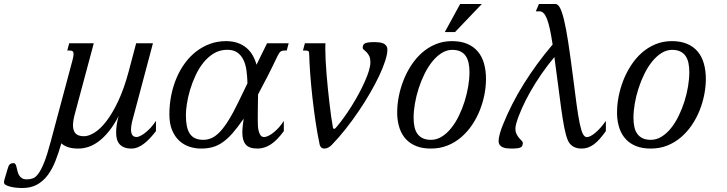

<svg xmlns="http://www.w3.org/2000/svg" viewBox="-279 -736 3655 965"><path d="M192.4 -518.6 97.7 -165.5Q87.9 -130.4 87.9 -106.4Q87.9 -78.6 101.1 -64.9Q114.3 -51.3 143.6 -51.3Q166.5 -51.3 195.8 -69.3Q225.1 -87.4 255.6 -126.7Q286.1 -166 315.4 -228.3Q344.7 -290.5 368.2 -378.4L405.3 -518.6H489.7L393.6 -157.2Q391.6 -150.4 389.2 -141.4Q386.7 -132.3 384.5 -122.8Q382.3 -113.3 380.9 -103.3Q379.4 -93.3 379.4 -84.5Q379.4 -68.8 385.5 -58.1Q391.6 -47.4 408.2 -47.4Q414.6 -47.4 425.5 -52.5Q436.5 -57.6 450 -67.9Q463.4 -78.1 477.5 -93.3Q491.7 -108.4 504.9 -128.4V-77.1Q490.2 -58.1 475.3 -42Q460.4 -25.9 445.1 -14.2Q429.7 -2.4 413.8 4.2Q397.9 10.7 381.3 10.7Q359.4 10.7 344.5 4.4Q329.6 -2 320.8 -12.7Q312 -23.4 308.3 -38.1Q304.7 -52.7 304.7 -68.8Q304.7 -89.8 308.1 -111.6Q311.5 -133.3 317.4 -152.8Q293.9 -107.9 269 -76.9Q244.1 -45.9 218.3 -26.4Q192.4 -6.8 166.3 2Q140.1 10.7 114.3 10.7Q85 10.7 64 3.9Q43 -2.9 29.3 -15.6Q15.6 32.2 -0.5 73.2Q-16.6 114.3 -39.1 144.3Q-61.5 174.3 -92.5 191.7Q-123.5 209 -167 209Q-181.6 209 -198 207.3Q-214.4 205.6 -227.8 202.1Q-241.2 198.7 -250 193.6Q-258.8 188.5 -258.8 181.6Q-258.8 179.2 -258.5 175.3Q-258.3 171.4 -257.3 168.9L-242.2 117.7Q-239.7 109.4 -237.5 103Q-235.4 96.7 -232.2 92.5Q-229 88.4 -223.9 86.2Q-218.8 84 -210.9 84Q-204.1 84 -200.9 90.1Q-197.8 96.2 -195.6 105.2Q-193.4 114.3 -190.9 124.8Q-188.5 135.3 -183.3 144.3Q-178.2 153.3 -168.9 159.4Q-159.7 165.5 -143.6 165.5Q-127.9 165.5 -113.8 160.4Q-99.6 155.3 -85.7 136.2Q-71.8 117.2 -56.9 80.1Q-42 43 -24.9 -21.5L85.4 -433.6Q90.8 -454.1 90.8 -464.4Q90.8 -474.6 86.2 -478.3Q81.5 -481.9 72.8 -481.9H59.1L68.8 -518.6Z M1048.3 -47.4Q1058.6 -47.4 1071.5 -54Q1084.5 -60.5 1097.9 -71.5Q1111.3 -82.5 1124.3 -97.2Q1137.2 -111.8 1147.5 -128.4V-77.1Q1114.7 -31.7 1082.5 -10.5Q1050.3 10.7 1015.1 10.7Q973.1 10.7 956.1 -9.5Q939 -29.8 939 -68.8Q939 -84.5 940.9 -102.5Q942.9 -120.6 945.8 -140.1L942.9 -135.7Q914.1 -94.2 889.4 -66.2Q864.7 -38.1 840.3 -21Q815.9 -3.9 789.6 3.4Q763.2 10.7 731 10.7Q701.2 10.7 672.6 1.2Q644 -8.3 621.8 -28.8Q599.6 -49.3 585.9 -82Q572.3 -114.7 572.3 -161.1Q572.3 -210 581.5 -256.3Q590.8 -302.7 608.2 -343.8Q625.5 -384.8 650.6 -418.9Q675.8 -453.1 707.5 -477.5Q739.3 -502 776.9 -515.6Q814.5 -529.3 856.9 -529.3Q889.6 -529.3 915.3 -520.3Q940.9 -511.2 959.7 -495.4Q978.5 -479.5 991 -457.8Q1003.4 -436 1010.3 -410.6Q1024.4 -439.9 1038.1 -467.5Q1051.8 -495.1 1063.5 -518.6H1171.9L1162.1 -481.9H1148.4Q1138.2 -481.9 1131.3 -476.8Q1124.5 -471.7 1116.7 -456.1Q1090.3 -400.4 1065.4 -351.8Q1040.5 -303.2 1018.1 -261.7Q1017.6 -238.8 1017.3 -218Q1017.1 -197.3 1016.8 -180.2Q1016.6 -163.1 1016.6 -150.4Q1016.6 -137.7 1016.6 -130.9Q1016.6 -117.7 1017.3 -103Q1018.1 -88.4 1021.5 -75.9Q1024.9 -63.5 1031 -55.4Q1037.1 -47.4 1048.3 -47.4ZM863.3 -485.8Q826.2 -485.8 796.4 -468Q766.6 -450.2 743.7 -421.6Q720.7 -393.1 703.9 -356.9Q687 -320.8 676.3 -284.4Q665.5 -248 660.4 -214.8Q655.3 -181.6 655.3 -158.2Q655.3 -127.9 659.7 -104.5Q664.1 -81.1 674.3 -65.2Q684.6 -49.3 701.4 -41.3Q718.3 -33.2 742.7 -33.2Q764.6 -33.2 784.9 -42.2Q805.2 -51.3 826.2 -73.2Q847.2 -95.2 870.1 -132.1Q893.1 -168.9 919.9 -224.6L964.8 -317.4Q963.9 -351.1 959.7 -381.8Q955.6 -412.6 944.3 -435.5Q933.1 -458.5 913.6 -472.2Q894 -485.8 863.3 -485.8Z M1274.9 -467.3Q1274.9 -475.6 1270.8 -478.8Q1266.6 -481.9 1259.3 -481.9H1243.7L1253.4 -518.6H1356.9Q1356.4 -512.2 1356.2 -505.4Q1356 -498.5 1356 -490.2Q1356 -464.8 1357.7 -432.1Q1359.4 -399.4 1362.3 -363Q1365.2 -326.7 1369.1 -288.8Q1373 -251 1377.2 -215.3Q1381.3 -179.7 1385.7 -148.4Q1390.1 -117.2 1394.5 -94.2Q1395.5 -88.4 1400.4 -88.4Q1404.3 -88.4 1408.7 -93.3Q1427.7 -115.2 1448.2 -143.6Q1468.8 -171.9 1488 -202.6Q1507.3 -233.4 1524.4 -265.1Q1541.5 -296.9 1554.4 -325.9Q1567.4 -355 1575 -379.9Q1582.5 -404.8 1582.5 -421.9Q1582.5 -443.4 1576.4 -455.1Q1570.3 -466.8 1563.2 -473.9Q1556.2 -481 1550 -485.6Q1543.9 -490.2 1543.9 -497.6Q1544.4 -504.9 1546.9 -510Q1549.3 -515.1 1555.9 -518.3Q1562.5 -521.5 1574.2 -522.9Q1585.9 -524.4 1606 -524.4Q1616.7 -524.4 1627.9 -522.9Q1639.2 -521.5 1647.9 -517.6Q1656.7 -513.7 1662.4 -505.9Q1668 -498 1668 -485.8Q1668 -464.4 1657.2 -430.7Q1646.5 -397 1627.2 -356Q1607.9 -314.9 1581.5 -269.3Q1555.2 -223.6 1523.9 -177.5Q1492.7 -131.3 1457.8 -87.2Q1422.9 -43 1386.7 -5.9Q1381.3 -0.5 1371.8 5.1Q1362.3 10.7 1352.1 10.7Q1340.8 10.7 1335 4.4Q1329.1 -2 1328.1 -7.3Q1316.4 -61.5 1307.1 -123.8Q1297.9 -186 1291 -247.8Q1284.2 -309.6 1280 -366.7Q1275.9 -423.8 1274.9 -467.3Z M1717.3 -172.4Q1717.3 -210 1725.3 -251.2Q1733.4 -292.5 1749 -332.3Q1764.6 -372.1 1787.8 -407.7Q1811 -443.4 1841.6 -470.5Q1872.1 -497.6 1909.9 -513.4Q1947.8 -529.3 1992.7 -529.3Q2037.1 -529.3 2069.3 -515.6Q2101.6 -502 2122.6 -477.1Q2143.6 -452.1 2153.6 -417Q2163.6 -381.8 2163.6 -338.9Q2163.6 -301.3 2155.8 -260.7Q2147.9 -220.2 2132.3 -181.2Q2116.7 -142.1 2093.3 -107.4Q2069.8 -72.8 2039.1 -46.4Q2008.3 -20 1970.2 -4.6Q1932.1 10.7 1886.7 10.7Q1844.7 10.7 1813.7 -1.5Q1782.7 -13.7 1761.7 -36.1Q1740.7 -58.6 1729.7 -90.3Q1718.8 -122.1 1717.3 -161.1ZM1994.1 -485.4Q1965.8 -485.4 1940.4 -469.2Q1915 -453.1 1893.6 -426.5Q1872.1 -399.9 1854.7 -364.7Q1837.4 -329.6 1825.2 -291.7Q1813 -253.9 1806.4 -215.6Q1799.8 -177.2 1799.8 -144Q1799.8 -119.1 1804.2 -98.6Q1808.6 -78.1 1818.8 -63.7Q1829.1 -49.3 1845.7 -41.3Q1862.3 -33.2 1887.2 -33.2Q1915.5 -33.2 1941.2 -49.1Q1966.8 -64.9 1988.3 -91.6Q2009.8 -118.2 2026.9 -153.1Q2043.9 -188 2055.9 -225.8Q2067.9 -263.7 2074.2 -301.8Q2080.6 -339.8 2080.6 -373.5Q2080.6 -398.4 2076.2 -419.2Q2071.8 -439.9 2061.8 -454.6Q2051.8 -469.2 2035.2 -477.3Q2018.6 -485.4 1994.1 -485.4ZM2033.7 -715.8H2142.6L2007.8 -574.7H1956.5Z M2670.4 -46.9Q2687 -46.9 2712.9 -68.4Q2738.8 -89.8 2766.1 -128.4V-77.1Q2750 -54.7 2735.4 -38.1Q2720.7 -21.5 2706.1 -10.7Q2691.4 0 2676.3 5.4Q2661.1 10.7 2643.6 10.7Q2618.7 10.7 2600.8 -0.2Q2583 -11.2 2574.2 -32.7Q2564.5 -56.2 2556.6 -97.2Q2548.8 -138.2 2541.3 -192.4Q2533.7 -246.6 2525.6 -311.8Q2517.6 -377 2507.3 -449.2Q2472.2 -407.2 2441.4 -362.5Q2410.6 -317.9 2386 -274.2Q2361.3 -230.5 2343.3 -189.7Q2325.2 -148.9 2315.4 -114.3Q2311.5 -99.6 2311.5 -89.4Q2311.5 -73.2 2317.4 -61.8Q2323.2 -50.3 2330.3 -42.2Q2337.4 -34.2 2343.3 -28.1Q2349.1 -22 2349.1 -16.1Q2348.1 -8.8 2346.2 -3.7Q2344.2 1.5 2338.1 4.6Q2332 7.8 2320.3 9.3Q2308.6 10.7 2289.1 10.7Q2277.8 10.7 2266.8 9.3Q2255.9 7.8 2247.1 3.9Q2238.3 0 2232.7 -7.6Q2227.1 -15.1 2227.1 -27.8Q2227.1 -36.1 2229 -46.1Q2231 -56.2 2233.9 -66.7Q2236.8 -77.1 2240.5 -87.6Q2244.1 -98.1 2248 -107.4Q2291 -214.4 2354 -315.2Q2417 -416 2498.5 -512.2Q2491.7 -557.1 2484.9 -588.9Q2478 -620.6 2470.2 -640.6Q2462.4 -660.6 2453.1 -669.9Q2443.8 -679.2 2432.1 -679.2H2414.1L2429.7 -715.8H2513.2Q2524.9 -715.8 2535.2 -697.3Q2545.4 -678.7 2555.7 -636.7Q2565.9 -594.7 2576.4 -526.9Q2586.9 -459 2599.6 -360.4Q2610.8 -271.5 2618.9 -211.4Q2627 -151.4 2634.8 -114.7Q2642.6 -78.1 2650.9 -62.5Q2659.2 -46.9 2670.4 -46.9Z M2822.3 -172.4Q2822.3 -210 2830.3 -251.2Q2838.4 -292.5 2854 -332.3Q2869.6 -372.1 2892.8 -407.7Q2916 -443.4 2946.5 -470.5Q2977.1 -497.6 3014.9 -513.4Q3052.7 -529.3 3097.7 -529.3Q3142.1 -529.3 3174.3 -515.6Q3206.5 -502 3227.5 -477.1Q3248.5 -452.1 3258.5 -417Q3268.6 -381.8 3268.6 -338.9Q3268.6 -301.3 3260.7 -260.7Q3252.9 -220.2 3237.3 -181.2Q3221.7 -142.1 3198.2 -107.4Q3174.8 -72.8 3144 -46.4Q3113.3 -20 3075.2 -4.6Q3037.1 10.7 2991.7 10.7Q2949.7 10.7 2918.7 -1.5Q2887.7 -13.7 2866.7 -36.1Q2845.7 -58.6 2834.7 -90.3Q2823.7 -122.1 2822.3 -161.1ZM3099.1 -485.4Q3070.8 -485.4 3045.4 -469.2Q3020 -453.1 2998.5 -426.5Q2977.1 -399.9 2959.7 -364.7Q2942.4 -329.6 2930.2 -291.7Q2918 -253.9 2911.4 -215.6Q2904.8 -177.2 2904.8 -144Q2904.8 -119.1 2909.2 -98.6Q2913.6 -78.1 2923.8 -63.7Q2934.1 -49.3 2950.7 -41.3Q2967.3 -33.2 2992.2 -33.2Q3020.5 -33.2 3046.1 -49.1Q3071.8 -64.9 3093.3 -91.6Q3114.7 -118.2 3131.8 -153.1Q3148.9 -188 3160.9 -225.8Q3172.9 -263.7 3179.2 -301.8Q3185.5 -339.8 3185.5 -373.5Q3185.5 -398.4 3181.2 -419.2Q3176.8 -439.9 3166.7 -454.6Q3156.7 -469.2 3140.1 -477.3Q3123.5 -485.4 3099.1 -485.4Z"/></svg>

Font: Arian Grqi
Style: Italic
Weight: 400
Italic angle: -15°
Designer: Ruben Hakobyan (Tarumian)
Foundry: Ruben Hakobyan (Tarumian)
Version: Version 1.002